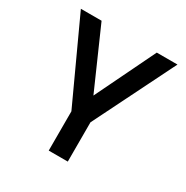

<svg xmlns="http://www.w3.org/2000/svg" viewBox="-167 -872 981 1012"><g transform="rotate(30 323.5 -366.0)"><path d="M38 -732 265 -239V0H381V-239L626 -732H500L324 -369L164 -732Z"/></g></svg>

Font: Exo
Style: Demi Bold
Weight: 600
Designer: Natanael Gama
Version: Version 1.00